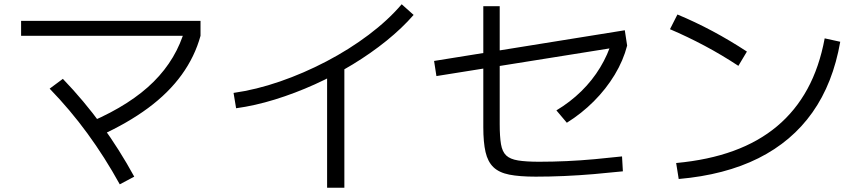

<svg xmlns="http://www.w3.org/2000/svg" viewBox="-20 -814 4040 901"><path d="M410 -244Q594 -324 701 -430.5Q808 -537 848 -678L921 -646Q894 -548 832.5 -463Q771 -378 675 -307Q579 -236 449 -177ZM542 51Q472 -76 390.5 -187.5Q309 -299 213 -398L275 -444Q374 -341 457 -227Q540 -113 610 15ZM79 -646V-716H921V-646Z M1076 -378Q1182 -393 1293.5 -431.5Q1405 -470 1512 -526Q1619 -582 1710 -650.5Q1801 -719 1865 -794L1921 -744Q1867 -682 1794 -623Q1721 -564 1635.5 -512Q1550 -460 1457 -418Q1364 -376 1270 -347Q1176 -318 1088 -306ZM1515 67V-506H1596V67Z M2494 15Q2418 15 2370 5.5Q2322 -4 2295.5 -29.5Q2269 -55 2258.5 -100.5Q2248 -146 2248 -218V-785H2325V-232Q2325 -173 2331 -137.5Q2337 -102 2355.5 -84.5Q2374 -67 2411.5 -61Q2449 -55 2510 -55Q2574 -55 2639.5 -58Q2705 -61 2770.5 -67Q2836 -73 2899 -80L2903 -10Q2837 -3 2767 3Q2697 9 2628 12Q2559 15 2494 15ZM2028 -457 2017 -528 2912 -672 2923 -600ZM2591 -296Q2656 -335 2708 -386Q2760 -437 2796.5 -497.5Q2833 -558 2852 -622L2923 -600Q2905 -530 2864.5 -463Q2824 -396 2766.5 -338.5Q2709 -281 2640 -238Z M3153 -49Q3304 -63 3422 -106Q3540 -149 3626.5 -221.5Q3713 -294 3769 -396.5Q3825 -499 3850 -634L3923 -618Q3889 -423 3792.5 -286.5Q3696 -150 3539 -71.5Q3382 7 3165 26ZM3445 -505Q3366 -557 3286 -599.5Q3206 -642 3124 -677L3159 -746Q3325 -677 3485 -572Z"/></svg>

Font: M PLUS 1 Thin
Style: Regular
Weight: 400
Version: Version 1.001